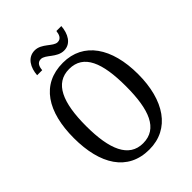

<svg xmlns="http://www.w3.org/2000/svg" viewBox="-255 -1019 1151 1151"><g transform="rotate(-45 320.5 -443.5)"><path d="M378 -771C437 -771 466 -827 470 -887H428C425 -860 416 -834 386 -834C349 -834 313 -897 254 -897C192 -897 163 -840 159 -781H202C204 -808 213 -834 243 -834C282 -834 317 -771 378 -771ZM320 10C495 10 592 -137 592 -358C592 -580 495 -725 321 -725C137 -725 48 -580 48 -359C48 -137 137 10 320 10ZM320 -43C200 -43 151 -160 151 -358C151 -557 200 -672 321 -672C444 -672 489 -557 489 -358C489 -160 444 -43 320 -43Z"/></g></svg>

Font: Noto Serif Lao Condensed
Style: Regular
Weight: 400
Width: 3
Designer: Monotype Design Team
Foundry: Monotype Imaging Inc.
Version: Version 2.003